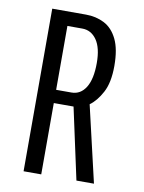

<svg xmlns="http://www.w3.org/2000/svg" viewBox="-81 -757 611 814"><g transform="rotate(10 225.0 -350.0)"><path d="M77.5 0V-700H223Q266.5 -700 302 -681.8Q337.5 -663.5 358.2 -621Q379 -578.5 379 -506.5Q379 -434.5 356 -391.8Q333 -349 304 -328.5L380.5 0H305L238.5 -307H153.5V0ZM153.5 -364H219.5Q258.5 -364 281 -400.2Q303.5 -436.5 303.5 -505.5Q303.5 -571 279.8 -605Q256 -639 217.5 -639H153.5Z"/></g></svg>

Font: Trispace Condensed Light
Style: Regular
Weight: 300
Width: 3
Designer: Tyler Finck
Foundry: Etcetera Type Company
Version: Version 1.210; ttfautohint (v1.8.3)